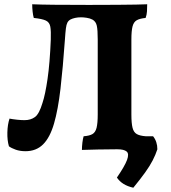

<svg xmlns="http://www.w3.org/2000/svg" viewBox="-20 -699 799 899"><path d="M99.6 9Q73.6 9 53.4 1.8Q33.2 -5.4 21.8 -14Q13.6 -42 14.5 -79.1Q15.4 -116.2 24.6 -143.6Q40 -140.6 59.7 -138.5Q79.4 -136.4 94.8 -136.4Q123.8 -136.4 143.7 -151Q163.6 -165.6 178.8 -216.6Q191.8 -255.2 202.6 -329.2Q213.4 -403.2 217.8 -513.4Q219.2 -553.6 215.6 -574Q212 -594.4 195 -602.6Q178 -610.8 138.2 -615Q134.6 -627.2 132.7 -644.8Q130.8 -662.4 130.8 -679Q167.6 -677.4 231.4 -676.7Q295.2 -676 395.8 -676Q478.6 -676 531.6 -676.5Q584.6 -677 616.9 -677.5Q649.2 -678 669.2 -679Q669.2 -661.8 668.2 -645.7Q667.2 -629.6 661.8 -615Q634.8 -612.4 620.4 -604.3Q606 -596.2 600.6 -575.3Q595.2 -554.4 595.2 -514.2V-163Q595.2 -122.2 600.6 -100.7Q606 -79.2 620.7 -71.1Q635.4 -63 662.4 -61Q666 -50 667.6 -31.8Q669.2 -13.6 669.2 3Q644 2 606.1 1Q568.2 0 525.4 0Q482.6 0 438.8 1Q395 2 363.6 3Q363.6 -13 365.8 -31.2Q368 -49.4 371.6 -61Q398.6 -63 412.7 -71.1Q426.8 -79.2 432.2 -100.7Q437.6 -122.2 437.6 -163V-514.2Q437.6 -559 433.2 -578.7Q428.8 -598.4 413 -607.2Q401.2 -613.4 385.8 -615.7Q370.4 -618 360 -618Q344.8 -618 331.9 -615.2Q319 -612.4 310.2 -607.8Q300.4 -602.4 295.6 -593.2Q290.8 -584 288.5 -565.7Q286.2 -547.4 284 -514.2Q274.6 -381.6 263.2 -283.4Q251.8 -185.2 232.9 -120.2Q214 -55.2 181.8 -23.1Q149.6 9 99.6 9ZM604.2 180Q577.2 173.8 558.4 162.1Q539.6 150.4 527.4 132.4Q564.4 78.4 574.9 49.7Q585.4 21 573 10.5Q560.6 0 530 0V-61H696.8Q716.8 -36 716.8 0Q708.4 25.8 695 51.8Q681.6 77.8 659.7 108.4Q637.8 139 604.2 180Z"/></svg>

Font: Vollkorn
Style: Regular
Weight: 400
Designer: Friedrich Althausen
Foundry: Friedrich Althausen
Version: Version 4.104